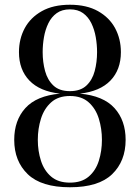

<svg xmlns="http://www.w3.org/2000/svg" viewBox="-20 -780 590 810"><path d="M275 10Q154.5 10 97.2 -45Q40 -100 40 -190Q40 -272 87 -324Q134 -376 233 -385Q148 -394.5 104 -440.2Q60 -486 60 -560Q60 -615.5 84.2 -660.8Q108.5 -706 156.5 -733Q204.5 -760 275 -760Q345.5 -760 393.5 -733Q441.5 -706 465.8 -660.8Q490 -615.5 490 -560Q490 -486 446 -440.2Q402 -394.5 317 -385Q416 -376 463 -324Q510 -272 510 -190Q510 -100 453 -45Q396 10 275 10ZM275 -9.5Q324.5 -9.5 354.2 -35Q384 -60.5 397 -101.8Q410 -143 410 -190Q410 -237 397 -279.2Q384 -321.5 354.2 -348.2Q324.5 -375 275 -375Q225.5 -375 195.8 -348.2Q166 -321.5 152.8 -279.2Q139.5 -237 139.5 -190Q139.5 -143 152.8 -101.8Q166 -60.5 195.8 -35Q225.5 -9.5 275 -9.5ZM275 -395.5Q319.5 -395.5 344.5 -419Q369.5 -442.5 379.5 -480.2Q389.5 -518 389.5 -560Q389.5 -591.5 384 -623.2Q378.5 -655 365.5 -681.8Q352.5 -708.5 330.5 -724.5Q308.5 -740.5 275 -740.5Q241.5 -740.5 219.2 -724.5Q197 -708.5 184 -681.8Q171 -655 165.5 -623.2Q160 -591.5 160 -560Q160 -518 170.2 -480.2Q180.5 -442.5 205.5 -419Q230.5 -395.5 275 -395.5Z"/></svg>

Font: Bodoni Moda SC 11pt
Style: Regular
Weight: 400
Version: Version 2.005